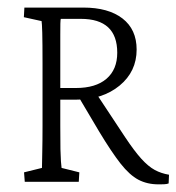

<svg xmlns="http://www.w3.org/2000/svg" viewBox="-20 -480 466 507"><path d="M45.4 0 43.5 -24.9 90.8 -36.6Q90.8 -47.4 91.6 -77.6Q92.3 -107.9 92.3 -147.9V-311Q92.3 -366.7 91.6 -393.3Q90.8 -419.9 89.8 -424.3L43 -434.6L44.4 -460H200.2Q266.1 -460 303.5 -431.2Q340.8 -402.3 340.8 -349.1Q340.8 -291 295.7 -253.9Q250.5 -216.8 180.2 -216.8H128.4V-247.6H180.2Q232.9 -247.6 261.2 -272Q289.6 -296.4 289.6 -340.8Q289.6 -430.2 193.4 -430.2H140.6Q140.1 -428.2 139.9 -427Q139.6 -425.8 139.4 -417.5Q139.2 -409.2 139.2 -387.9Q139.2 -366.7 139.2 -325.2V-147.9Q139.2 -107.4 139.6 -85.9Q140.1 -64.5 140.9 -54.2Q141.6 -43.9 142.6 -36.6L189.5 -24.9L188 0ZM398.4 6.8Q368.7 6.8 345.5 -5.4Q322.3 -17.6 298.3 -48.1Q274.4 -78.6 241.7 -132.8L184.1 -230L229.5 -240.2L310.1 -118.2Q334.5 -81.5 353 -61Q371.6 -40.5 388.7 -31.2Q405.8 -22 426.3 -18.6L425.3 4.4Q420.4 6.3 412.8 6.6Q405.3 6.8 398.4 6.8Z"/></svg>

Font: Lateef ExtraLight
Style: Regular
Weight: 200
Designer: SIL International
Foundry: SIL International
Version: Version 4.200